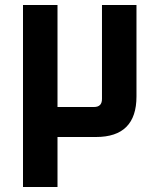

<svg xmlns="http://www.w3.org/2000/svg" viewBox="-20 -548 634 768"><path d="M72 200V-528H210V-120H355.9Q387.9 -120 387.9 -152.1V-528H525.9V-162.1Q525.9 0 364.1 0H210V200Z"/></svg>

Font: Oxanium ExtraLight
Style: Regular
Weight: 200
Designer: Severin Meyer
Version: Version 2.000